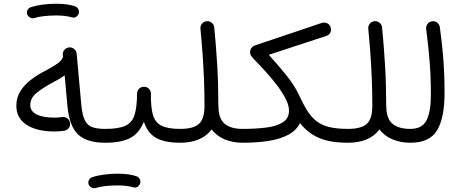

<svg xmlns="http://www.w3.org/2000/svg" viewBox="-20 -740 2431 1015"><path d="M66.4 -181.6Q66.4 -223.6 87.2 -257.3Q107.9 -291 143.1 -318.1Q178.2 -345.2 220.2 -366.2Q252.4 -383.3 279.5 -401.1Q306.6 -418.9 313 -439L312 -449.2Q310.5 -464.4 320.3 -476.1Q330.1 -487.8 345.2 -489.3Q360.4 -490.7 372.1 -481Q383.8 -471.2 385.3 -456.1L409.7 -187Q415 -129.9 429.4 -102.5Q443.8 -75.2 470 -66.9Q496.1 -58.6 536.6 -58.6H537.1Q552.7 -58.6 563 -48.1Q573.2 -37.6 573.2 -22Q573.2 -6.8 563 3.9Q552.7 14.6 537.1 14.6H536.6Q438 14.6 392.1 -29.8Q346.2 -74.2 336.4 -180.2L321.8 -341.8Q306.6 -330.6 288.8 -320.3Q271 -310.1 251.5 -299.8Q208 -276.4 174.1 -249.3Q140.1 -222.2 140.1 -184.6Q140.1 -151.4 174.1 -134.8Q208 -118.2 268.6 -118.2Q287.1 -118.2 309.1 -121.1Q323.7 -123.5 335.9 -114.3Q348.1 -105 350.1 -89.8Q352.5 -75.2 343.3 -63Q334 -50.8 318.8 -48.8Q292.5 -44.9 268.6 -44.9Q175.3 -44.9 120.8 -80.1Q66.4 -115.2 66.4 -181.6ZM123.5 -665Q120.1 -676.8 126 -687.7Q131.8 -698.7 144 -702.1Q169.9 -710.9 205.8 -715.6Q241.7 -720.2 276.9 -720.2Q342.3 -720.2 380.9 -705.1Q392.6 -698.7 396.2 -685.8Q399.9 -672.9 393.1 -661.6Q379.4 -642.1 358.9 -648.4Q327.1 -658.2 276.9 -658.2Q243.2 -658.2 212.2 -654.8Q181.2 -651.4 161.1 -644.5Q148.9 -641.1 138.2 -647.5Q127.4 -653.8 123.5 -665Z M500 -22Q500 -37.6 511 -48.1Q522 -58.6 537.1 -58.6Q608.9 -58.6 644.3 -75.9Q679.7 -93.3 691.9 -134.3Q704.1 -175.3 704.6 -246.1Q705.6 -263.2 717 -272.7Q728.5 -282.2 743.7 -281.2Q759.3 -280.3 769 -268.8Q778.8 -257.3 777.8 -242.7Q776.9 -174.3 788.1 -133.8Q799.3 -93.3 832.8 -75.9Q866.2 -58.6 932.6 -58.6H933.1Q948.7 -58.6 959 -48.1Q969.2 -37.6 969.2 -22Q969.2 -6.8 959 3.9Q948.7 14.6 933.1 14.6H932.6Q851.6 14.6 805.9 -10.5Q760.3 -35.6 740.7 -96.7Q715.8 -35.2 668.2 -10.3Q620.6 14.6 537.1 14.6Q522 14.6 511 3.9Q500 -6.8 500 -22ZM448.2 233.4Q444.8 221.7 450.7 210.7Q456.5 199.7 468.8 196.3Q494.6 187.5 530.5 182.9Q566.4 178.2 601.6 178.2Q667 178.2 705.6 193.4Q717.3 199.7 720.9 212.6Q724.6 225.6 717.8 236.8Q704.1 256.3 683.6 250Q651.9 240.2 601.6 240.2Q567.9 240.2 536.9 243.7Q505.9 247.1 485.8 253.9Q473.6 257.3 462.9 251Q452.1 244.6 448.2 233.4Z M896.5 -22Q896.5 -37.6 907.2 -48.1Q918 -58.6 933.1 -58.6Q1002 -58.6 1031.5 -85Q1061 -111.3 1061 -180.2Q1061 -255.4 1058.3 -321.8Q1055.7 -388.2 1051 -453.1Q1046.4 -518.1 1039.6 -587.9Q1038.1 -603 1047.9 -614.7Q1057.6 -626.5 1072.8 -627.9Q1087.4 -629.4 1099.4 -619.6Q1111.3 -609.9 1112.8 -594.7Q1122.6 -490.7 1128.4 -394.8Q1134.3 -298.8 1134.3 -186Q1134.8 -183.1 1134.8 -180.2Q1134.8 -113.3 1167.5 -85.9Q1200.2 -58.6 1261.7 -58.6H1262.2Q1277.8 -58.6 1288.1 -48.1Q1298.3 -37.6 1298.3 -22Q1298.3 -6.8 1288.1 3.9Q1277.8 14.6 1262.2 14.6H1261.7Q1211.4 14.6 1168.9 -2.7Q1126.5 -20 1098.6 -55.7Q1072.8 -20.5 1030.5 -2.9Q988.3 14.6 933.1 14.6Q918 14.6 907.2 3.9Q896.5 -6.8 896.5 -22Z M1225.6 -22Q1225.6 -37.6 1236.3 -48.1Q1247.1 -58.6 1262.2 -58.6Q1329.6 -58.6 1385.5 -65.4Q1441.4 -72.3 1474.6 -93Q1507.8 -113.8 1507.8 -154.8Q1507.8 -182.1 1491.2 -215.6Q1474.6 -249 1447.3 -285.4Q1419.9 -321.8 1387.5 -357.9Q1355 -394 1323.2 -426.3Q1313 -437 1307.6 -444.8Q1302.2 -452.6 1302.2 -464.8Q1302.2 -476.6 1309.6 -486.6Q1316.9 -496.6 1329.6 -500.5L1677.7 -617.7Q1695.8 -623.5 1709.5 -617.2Q1723.1 -610.8 1728 -595.2Q1732.4 -579.1 1725.8 -566.7Q1719.2 -554.2 1704.1 -549.8L1400.9 -450.2Q1449.7 -396.5 1493.4 -342.5Q1537.1 -288.6 1560.5 -237.8Q1561 -237.3 1561 -236.8Q1584 -187 1605.7 -152.8Q1627.4 -118.7 1655.3 -97.9Q1683.1 -77.1 1722.7 -67.9Q1762.2 -58.6 1819.8 -58.6H1820.3Q1835.9 -58.6 1846.2 -48.1Q1856.4 -37.6 1856.4 -22Q1856.4 -6.8 1846.2 3.9Q1835.9 14.6 1820.3 14.6H1819.8Q1726.1 14.6 1667.5 -10.3Q1608.9 -35.2 1565.9 -88.9Q1545.9 -49.3 1502.2 -26.6Q1458.5 -3.9 1397 5.4Q1335.4 14.6 1262.2 14.6Q1247.1 14.6 1236.3 3.9Q1225.6 -6.8 1225.6 -22Z M1783.7 -22Q1783.7 -37.6 1794.4 -48.1Q1805.2 -58.6 1820.3 -58.6Q1889.2 -58.6 1918.7 -85Q1948.2 -111.3 1948.2 -180.2Q1948.2 -255.4 1945.6 -321.8Q1942.9 -388.2 1938.2 -453.1Q1933.6 -518.1 1926.8 -587.9Q1925.3 -603 1935.1 -614.7Q1944.8 -626.5 1960 -627.9Q1974.6 -629.4 1986.6 -619.6Q1998.5 -609.9 2000 -594.7Q2009.8 -490.7 2015.6 -394.8Q2021.5 -298.8 2021.5 -186Q2022 -183.1 2022 -180.2Q2022 -113.3 2054.7 -85.9Q2087.4 -58.6 2148.9 -58.6H2149.4Q2165 -58.6 2175.3 -48.1Q2185.5 -37.6 2185.5 -22Q2185.5 -6.8 2175.3 3.9Q2165 14.6 2149.4 14.6H2148.9Q2098.6 14.6 2056.2 -2.7Q2013.7 -20 1985.8 -55.7Q1960 -20.5 1917.7 -2.9Q1875.5 14.6 1820.3 14.6Q1805.2 14.6 1794.4 3.9Q1783.7 -6.8 1783.7 -22Z M2112.8 -22Q2112.8 -37.6 2123.5 -48.1Q2134.3 -58.6 2149.4 -58.6Q2212.4 -58.6 2235.1 -104.7Q2257.8 -150.9 2257.8 -236.3Q2257.8 -294.9 2255.6 -345.2Q2253.4 -395.5 2248 -452.4Q2242.7 -509.3 2232.9 -586.4Q2231 -601.6 2240.2 -613.5Q2249.5 -625.5 2264.2 -627.4Q2279.3 -629.9 2291.3 -620.4Q2303.2 -610.8 2305.2 -596.2Q2314.5 -526.9 2319.8 -471.4Q2325.2 -416 2327.6 -363.3Q2330.1 -310.5 2330.1 -247.6Q2330.1 -117.2 2290.8 -51.3Q2251.5 14.6 2149.4 14.6Q2134.3 14.6 2123.5 3.9Q2112.8 -6.8 2112.8 -22Z"/></svg>

Font: Mikhak Regular
Style: Regular
Weight: 400
Designer: Amin Abedi
Version: Version 3.3